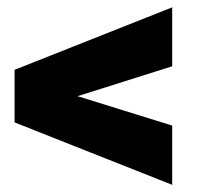

<svg xmlns="http://www.w3.org/2000/svg" viewBox="-20 -560 550 533"><path d="M458 -376 195.3 -293 458 -211.4V-46.9L20.5 -220.2V-347.2V-366.2L458 -539.6Z"/></svg>

Font: Heebo Black
Style: Regular
Weight: 900
Designer: Oded Ezer
Foundry: Meir Sadan
Version: Version 2.001; ttfautohint (v1.5.14-ce02) -l 8 -r 50 -G 200 